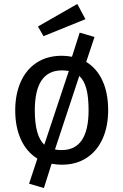

<svg xmlns="http://www.w3.org/2000/svg" viewBox="-20 -821 624 971"><path d="M527 -264Q527 -182 499 -119.5Q471 -57 418 -22.5Q365 12 292 12Q268 12 241 7L202 130L127 108L169 -19Q115 -52 86 -115Q57 -178 57 -263Q57 -345 85 -407.5Q113 -470 166 -504.5Q219 -539 293 -539Q317 -539 344 -534L383 -656L458 -634L416 -508Q470 -475 498.5 -412.5Q527 -350 527 -264ZM156 -263Q156 -134 204 -89L328 -462Q311 -465 293 -465Q156 -465 156 -263ZM428 -264Q428 -331 416.5 -373Q405 -415 381 -437L258 -65Q273 -62 292 -62Q428 -62 428 -264ZM412 -724 200 -638 172 -687 371 -801Z"/></svg>

Font: Fira Sans
Style: Regular
Weight: 400
Designer: bBox Type GmbH & Carrois Corporate GbR & Edenspiekermann AG
Foundry: bBox Type GmbH & Carrois Corporate GbR & Edenspiekermann AG
Version: Version 4.301